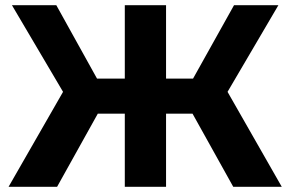

<svg xmlns="http://www.w3.org/2000/svg" viewBox="-20 -720 1119 740"><path d="M879 0H1066L857 -366L1053 -700H882L724 -417H620V-700H461V-417H354L197 -700H26L223 -366L13 0H200L357 -282H461V0H620V-282H722Z"/></svg>

Font: AWKNG-Font
Style: Bold
Weight: 700
Designer: Awakening Church
Foundry: Awakening Church
Version: Version 1.700;PS 001.700;hotconv 1.0.88;makeotf.lib2.5.64775